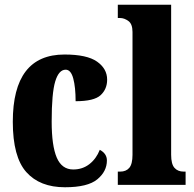

<svg xmlns="http://www.w3.org/2000/svg" viewBox="-20 -780 820 810"><path d="M34 -266Q34 -550 252 -550Q347 -550 389.5 -520Q432 -490 432 -444Q432 -404 404.5 -378.5Q377 -353 299 -353Q299 -412 289 -449Q279 -486 257 -486Q228 -486 213 -436.5Q198 -387 198 -267Q198 -165 219.5 -115Q241 -65 289 -65Q328 -65 357 -87.5Q386 -110 401 -148Q431 -132 431 -103Q431 -57 390.5 -23.5Q350 10 254 10Q148 10 91 -54Q34 -118 34 -266Z M477 -56H487Q512 -56 525.5 -72Q539 -88 539 -127V-645Q539 -679 521.5 -691.5Q504 -704 487 -704H477V-760H702V-127Q702 -88 716 -72Q730 -56 755 -56H763V0H477Z"/></svg>

Font: Noto Serif CondBlack
Style: Regular
Weight: 900
Width: 3
Designer: Monotype Design Team
Foundry: Monotype Imaging Inc.
Version: Version 1.001